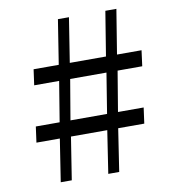

<svg xmlns="http://www.w3.org/2000/svg" viewBox="-85 -844 819 917"><g transform="rotate(-10 324.5 -385.0)"><path d="M167.5 -207H54L64.5 -283.5H180L212 -478.5H91L101.5 -554.5H223.5L257.5 -770H311L277 -554.5H452.5L487.5 -770H541L506 -554.5H625L615 -478.5H495.5L463 -283.5H587.5L577 -207H450.5L419 -0.5H366L397.5 -207H221.5L189 -0.5H135.5ZM410 -283.5 441.5 -478.5H265.5L232.5 -283.5Z"/></g></svg>

Font: Merriweather 48pt
Style: Italic
Weight: 400
Italic angle: -7.8°
Version: Version 2.101